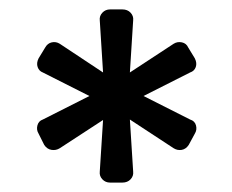

<svg xmlns="http://www.w3.org/2000/svg" viewBox="-20 -762 494 408"><path d="M214 -374Q204 -374 197.5 -381Q191 -388 192 -397L199 -507L107 -447Q99 -442 89.5 -443.5Q80 -445 74 -454L62 -478Q57 -486 59.5 -495.5Q62 -505 71 -508L170 -558L71 -608Q63 -611 60 -619.5Q57 -628 62 -638L76 -661Q81 -670 90 -672Q99 -674 107 -669L199 -608L192 -719Q191 -728 197.5 -735Q204 -742 214 -742H240Q251 -742 257.5 -735Q264 -728 263 -719L256 -608L349 -669Q357 -674 366.5 -672Q376 -670 380 -661L394 -638Q399 -628 396 -619.5Q393 -611 384 -608L285 -558L384 -508Q394 -505 396.5 -495.5Q399 -486 394 -478L381 -454Q375 -445 366 -443.5Q357 -442 349 -447L256 -508L263 -397Q264 -388 257.5 -381Q251 -374 240 -374Z"/></svg>

Font: RubikRegular
Style: Regular
Weight: 400
Designer: Hubert and Fischer
Foundry: Hubert and Fischer
Version: Version 2.300;gftools[0.9.30]